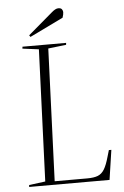

<svg xmlns="http://www.w3.org/2000/svg" viewBox="-60 -956 647 999"><g transform="rotate(-5 263.0 -456.5)"><path d="M52 -10 137 -21 164 -709 79 -720 80 -730H308L307 -720L213 -709L186 -18H356Q391 -18 411.5 -26Q432 -34 445.5 -56Q459 -78 471 -121L481 -155H494L471 0H51ZM248 -895Q257 -903 266 -908Q275 -913 283 -913Q297 -913 302 -905.5Q307 -898 307 -891Q307 -886 305.5 -878Q304 -870 301 -862L126 -777L120 -786Z"/></g></svg>

Font: Display Extralight
Style: Italic
Weight: 200
Italic angle: -2°
Designer: Latin by Veronika Burian and Jose Scaglione. Greek by Irene Vlachou. Cyrillic by Vera Evstafieva
Foundry: TypeTogether
Version: Version 3.002